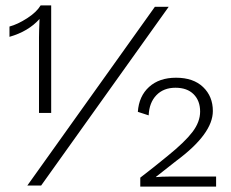

<svg xmlns="http://www.w3.org/2000/svg" viewBox="-20 -685 853 709"><path d="M130 -665H169V-268H124V-547Q124 -567 126 -615Q85 -569 15 -549V-587Q45 -595 80 -617.5Q115 -640 130 -665ZM81 0 552 -660H603L132 0ZM498 4V-29Q549 -68 600 -110Q663 -161 691 -198Q719 -235 719 -273Q719 -313 695 -337Q671 -361 628 -361Q584 -361 557.5 -333.5Q531 -306 529 -259L489 -272Q493 -330 530.5 -364Q568 -398 630 -398Q694 -398 730 -363.5Q766 -329 766 -275Q766 -191 631 -91Q588 -57 556 -32V-31Q578 -33 603 -33H778V4Z"/></svg>

Font: Elaine Sans Light
Style: Regular
Weight: 300
Designer: Wei Huang
Foundry: Wei Huang
Version: Version 2.001;December 24, 2019;FontCreator 12.0.0.2547 64-b